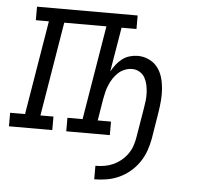

<svg xmlns="http://www.w3.org/2000/svg" viewBox="-66 -574 868 821"><g transform="rotate(5 367.5 -163.0)"><path d="M368 194V136Q387 136 406 133Q425 130 443 122Q461 114 477 101Q493 88 504.5 72Q516 56 522.5 37.5Q529 19 532 0L553 -126Q556 -143 558 -160.5Q560 -178 559 -195.5Q558 -213 554.5 -229Q551 -245 543 -259Q535 -273 520.5 -281.5Q506 -290 489 -290Q473 -290 457.5 -284Q442 -278 429.5 -266.5Q417 -255 408 -241Q399 -227 392.5 -211.5Q386 -196 382.5 -181Q379 -166 376 -150L361 -58H418V0H231V-58H296L363 -462H182L115 -58H171V0H-15V-58H49L116 -462H60V-520H492V-462H428L396 -271Q405 -287 416 -301.5Q427 -316 441.5 -327Q456 -338 473.5 -343Q491 -348 508 -348Q533 -348 555.5 -337.5Q578 -327 592.5 -308.5Q607 -290 614 -266.5Q621 -243 623 -218.5Q625 -194 623 -168Q621 -142 617 -117L598 0Q593 27 584 52.5Q575 78 559 101.5Q543 125 521 143.5Q499 162 473.5 173.5Q448 185 421 189.5Q394 194 368 194Z"/></g></svg>

Font: Iosevka Etoile Light Oblique
Style: Regular
Weight: 300
Italic angle: -9°
Designer: Belleve Invis
Foundry: Belleve Invis
Version: Version 15.5.2; ttfautohint (v1.8.4)